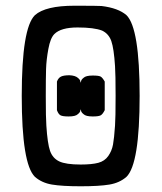

<svg xmlns="http://www.w3.org/2000/svg" viewBox="-20 -641 565 671"><path d="M102 -588Q139 -621 240 -621Q323 -621 335 -620Q393 -613 422 -588Q468 -543 468 -306Q468 -68 422 -23Q398 -2 362.5 4Q327 10 262 10Q197 10 161.5 4Q126 -2 102 -23Q56 -68 56 -306Q56 -543 102 -588ZM337 -534Q309 -545 251 -545Q193 -545 170 -522Q156 -508 149 -470Q142 -432 141 -400Q140 -368 140 -306Q140 -228 142 -202Q146 -139 155 -113.5Q164 -88 187 -77Q210 -66 262 -66Q301 -66 323.5 -72Q346 -78 358.5 -96Q371 -114 375 -136Q379 -158 382 -202Q384 -228 384 -306Q384 -382 382 -410Q378 -472 369 -497.5Q360 -523 337 -534ZM179 -356Q184 -369 193.5 -373.5Q203 -378 223 -378Q243 -377 252 -369Q261 -362 261 -355Q261 -353 262 -353Q263 -353 263 -355Q263 -362 272 -369Q280 -377 304 -377Q325 -377 331.5 -373.5Q338 -370 346 -356V-256Q339 -242 332 -238Q325 -234 304 -234Q280 -234 272 -242Q263 -249 263 -256Q263 -258 262 -258Q261 -258 261 -256Q261 -249 252 -242Q244 -234 220 -234Q199 -234 191.5 -238Q184 -242 179 -256Z"/></svg>

Font: MathJax_Typewriter
Style: Regular
Weight: 400
Version: Version 1.1